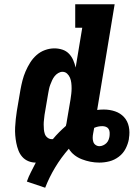

<svg xmlns="http://www.w3.org/2000/svg" viewBox="-20 -755 640 901"><path d="M192 126 106 97Q114 74 125.5 52Q137 30 148 8Q129 8 112.5 1Q96 -6 84.5 -19Q73 -32 66.5 -49Q60 -66 56.5 -84Q53 -102 51.5 -120.5Q50 -139 51 -158Q52 -177 54 -196Q56 -215 59 -234L76 -334Q80 -356 85.5 -377.5Q91 -399 100 -420Q109 -441 121.5 -461Q134 -481 151.5 -496.5Q169 -512 191 -520Q213 -528 235 -528Q255 -528 273 -522Q291 -516 303.5 -503Q316 -490 323.5 -473Q331 -456 335 -438L366 -625H333V-735H518L436 -239Q443 -240 451.5 -240.5Q460 -241 467 -241Q495 -241 520 -232.5Q545 -224 562 -205.5Q579 -187 584.5 -160.5Q590 -134 585 -106V-103Q581 -80 569.5 -57.5Q558 -35 537.5 -19.5Q517 -4 493.5 2Q470 8 446 8Q425 8 404.5 4Q384 0 364.5 -7.5Q345 -15 329 -27.5Q313 -40 303 -57Q267 -16 239 30.5Q211 77 192 126ZM223 -102H228Q242 -119 257.5 -134.5Q273 -150 289 -164Q291 -170 292 -176.5Q293 -183 294 -189L311 -289Q313 -302 314.5 -315Q316 -328 316 -341Q316 -354 314.5 -366.5Q313 -379 308.5 -390Q304 -401 295 -409.5Q286 -418 273 -418Q263 -418 253 -412Q243 -406 236 -397Q229 -388 224.5 -378Q220 -368 216 -357.5Q212 -347 210 -337Q208 -327 206 -316L189 -216Q188 -205 186.5 -193.5Q185 -182 185 -170.5Q185 -159 186 -147.5Q187 -136 190.5 -126Q194 -116 203 -109Q212 -102 223 -102ZM447 -69Q455 -69 464 -73Q473 -77 479.5 -83.5Q486 -90 489.5 -99Q493 -108 494 -116Q495 -125 494.5 -134Q494 -143 489.5 -150Q485 -157 477 -160Q469 -163 460 -163Q450 -163 440.5 -161Q431 -159 422 -155Q421 -148 419.5 -141.5Q418 -135 417 -128Q415 -118 415 -108Q415 -98 418 -89Q421 -80 429 -74.5Q437 -69 447 -69Z"/></svg>

Font: Iosevka Etoile Extrabold
Style: Italic
Weight: 800
Italic angle: -9°
Designer: Belleve Invis
Foundry: Belleve Invis
Version: Version 22.1.2; ttfautohint (v1.8.4)